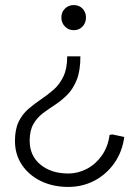

<svg xmlns="http://www.w3.org/2000/svg" viewBox="-20 -527 542 757"><path d="M297 -305Q297 -248 282.5 -212Q268 -176 245 -153Q222 -130 196.5 -113.5Q171 -97 148.5 -80Q126 -63 111.5 -37.5Q97 -12 97 28Q97 87 139.5 122Q182 157 249 157Q288 157 323 138.5Q358 120 382 85.5Q406 51 412 5L423 3L470 13Q462 72 430.5 116.5Q399 161 352 185.5Q305 210 249 210Q189 210 141.5 187Q94 164 66.5 123Q39 82 39 29Q39 -17 53.5 -47Q68 -77 92 -97.5Q116 -118 142 -135.5Q168 -153 191.5 -173.5Q215 -194 230 -225.5Q245 -257 245 -305ZM271 -507Q292 -507 305.5 -493Q319 -479 319 -458Q319 -437 305.5 -422.5Q292 -408 271 -408Q250 -408 236 -422.5Q222 -437 222 -458Q222 -479 236 -493Q250 -507 271 -507Z"/></svg>

Font: Fustat Light
Style: Regular
Weight: 300
Designer: Mohamed Gaber, Khaled Hosny, Laura Garcia Mut
Foundry: Kief Type Foundry, Alif Type Foundry, Hard Type Foundry
Version: Version 1.007